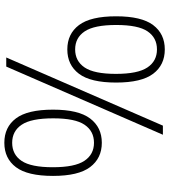

<svg xmlns="http://www.w3.org/2000/svg" viewBox="34 -824 798 907"><g transform="rotate(-90 433.5 -370.0)"><path d="M56.5 -519Q56.5 -639.5 97.8 -694.2Q139 -749 213 -749Q287 -749 328.2 -694.2Q369.5 -639.5 369.5 -519Q369.5 -399 327.8 -343.8Q286 -288.5 213 -288.5Q140 -288.5 98.2 -343.8Q56.5 -399 56.5 -519ZM251 0 573 -740H616L294 0ZM328.5 -518Q328.5 -622.5 298.2 -667.2Q268 -712 213 -712Q157.5 -712 127.5 -667.5Q97.5 -623 97.5 -520Q97.5 -416 127.8 -370.8Q158 -325.5 213 -325.5Q268 -325.5 298.2 -370Q328.5 -414.5 328.5 -518ZM497.5 -221Q497.5 -341.5 539 -396.5Q580.5 -451.5 654 -451.5Q727.5 -451.5 769 -396.5Q810.5 -341.5 810.5 -221Q810.5 -101 769 -46Q727.5 9 654 9Q580.5 9 539 -46Q497.5 -101 497.5 -221ZM769.5 -220.5Q769.5 -324.5 739.2 -369.5Q709 -414.5 654 -414.5Q599 -414.5 568.8 -369.8Q538.5 -325 538.5 -222Q538.5 -118.5 568.8 -73.2Q599 -28 654 -28Q709 -28 739.2 -72.2Q769.5 -116.5 769.5 -220.5Z"/></g></svg>

Font: Encode Sans ExtraLight
Style: Regular
Weight: 275
Designer: Multiple Designers
Foundry: Impallari Type
Version: Version 2.000